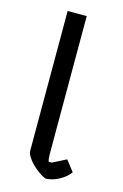

<svg xmlns="http://www.w3.org/2000/svg" viewBox="-108 -721 498 778"><g transform="rotate(15 141.5 -331.5)"><path d="M76 -85V-671H156V-95Q156 -71 160 -61H173L230 -90L265 -45Q250 -24 222.5 -8.5Q195 7 166 8Q152 4 130 -12.5Q108 -29 92 -49.5Q76 -70 76 -85Z"/></g></svg>

Font: Athiti Medium
Style: Regular
Weight: 500
Designer: CadsonDemak Team
Foundry: CadsonDemak
Version: Version 1.033